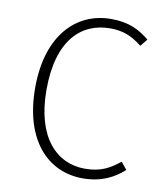

<svg xmlns="http://www.w3.org/2000/svg" viewBox="-80 -759 707 836"><g transform="rotate(10 273.5 -341.5)"><path d="M344 -694C193 -694 70 -577 70 -342C70 -112 186 11 342 11C424 11 480 -19 523 -58L497 -90C456 -57 416 -32 344 -32C219 -32 120 -131 120 -342C120 -564 222 -653 347 -653C405 -653 443 -637 489 -601L515 -633C468 -671 422 -694 344 -694Z"/></g></svg>

Font: Fira Sans ExtraLight
Style: Regular
Weight: 200
Designer: bBox Type GmbH & Carrois Corporate GbR & Edenspiekermann AG
Foundry: bBox Type GmbH & Carrois Corporate GbR & Edenspiekermann AG
Version: Version 4.300;PS 004.300;hotconv 1.0.88;makeotf.lib2.5.64775